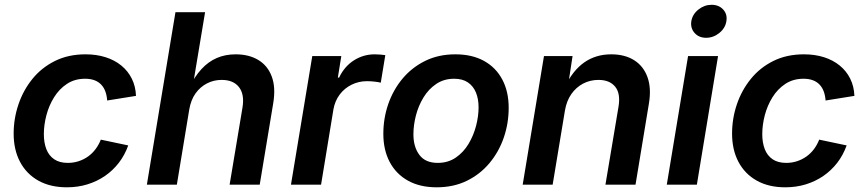

<svg xmlns="http://www.w3.org/2000/svg" viewBox="-20 -779 3649 810"><path d="M262.2 11.2Q192.4 11.2 142.1 -16.8Q91.8 -44.9 64.7 -95.9Q37.6 -147 37.6 -215.3Q37.6 -278.8 57.9 -338.6Q78.1 -398.4 116.7 -446Q155.3 -493.7 211.7 -521.7Q268.1 -549.8 340.8 -549.8Q387.2 -549.8 425.5 -537.6Q463.9 -525.4 491.9 -502.4Q520 -479.5 536.1 -447Q552.2 -414.6 553.7 -374.5L432.1 -355Q430.7 -376 424.6 -392.8Q418.5 -409.7 407 -421.9Q395.5 -434.1 378.7 -440.4Q361.8 -446.8 339.4 -446.8Q295.4 -446.8 262.7 -425.3Q230 -403.8 208.3 -368.9Q186.5 -334 175.8 -293Q165 -252 165 -212.9Q165 -177.2 175.5 -149.9Q186 -122.6 208.5 -107.2Q231 -91.8 266.1 -91.8Q290 -91.8 311.8 -98.9Q333.5 -106 351.6 -118.9Q369.6 -131.8 383.3 -150.1Q397 -168.5 405.3 -189.9L521 -165.5Q506.3 -124.5 481.2 -92Q456.1 -59.6 422.6 -36.6Q389.2 -13.7 348.6 -1.2Q308.1 11.2 262.2 11.2Z M778.3 -316.4 726.1 0H599.6L720.2 -727.5H845.2L792 -408.2H777.3Q800.8 -455.6 829.6 -487.1Q858.4 -518.6 894.3 -534.2Q930.2 -549.8 974.1 -549.8Q1030.3 -549.8 1069.8 -525.9Q1109.4 -502 1126.5 -456.1Q1143.6 -410.2 1132.8 -344.2L1075.7 0H948.7L1002.9 -324.7Q1012.2 -380.4 988.5 -411.1Q964.8 -441.9 915 -441.9Q881.8 -441.9 853.3 -427.2Q824.7 -412.6 804.9 -385Q785.2 -357.4 778.3 -316.4Z M1207.5 0 1297.4 -542.5H1419.9L1405.3 -451.7H1410.6Q1433.1 -499 1473.1 -524.4Q1513.2 -549.8 1560.5 -549.8Q1571.3 -549.8 1584 -548.8Q1596.7 -547.9 1605.5 -546.4L1586.4 -430.2Q1577.6 -432.6 1560.8 -434.6Q1543.9 -436.5 1527.8 -436.5Q1493.2 -436.5 1463.1 -421.6Q1433.1 -406.7 1413.1 -380.1Q1393.1 -353.5 1386.7 -317.9L1334.5 0Z M1822.3 11.2Q1751.5 11.2 1701.2 -16.8Q1650.9 -44.9 1624 -95.7Q1597.2 -146.5 1597.2 -214.4Q1597.2 -279.8 1617.9 -339.8Q1638.7 -399.9 1678.2 -447.3Q1717.8 -494.6 1773.9 -522.2Q1830.1 -549.8 1900.9 -549.8Q1971.7 -549.8 2022 -522Q2072.3 -494.1 2099.1 -443.4Q2126 -392.6 2126 -324.2Q2126 -258.3 2105.2 -198.2Q2084.5 -138.2 2044.9 -90.8Q2005.4 -43.5 1949.2 -16.1Q1893.1 11.2 1822.3 11.2ZM1826.7 -91.8Q1870.1 -91.8 1902.6 -114Q1935.1 -136.2 1956.3 -171.4Q1977.5 -206.5 1988.3 -247.6Q1999 -288.6 1999 -326.2Q1999 -361.8 1987.8 -388.9Q1976.6 -416 1953.9 -431.4Q1931.2 -446.8 1896 -446.8Q1853 -446.8 1820.6 -425Q1788.1 -403.3 1766.6 -367.9Q1745.1 -332.5 1734.6 -291.7Q1724.1 -251 1724.1 -212.4Q1724.1 -159.2 1749.3 -125.5Q1774.4 -91.8 1826.7 -91.8Z M2363.3 -312.5 2311.5 0H2185.1L2274.9 -542.5H2395.5L2375 -408.2L2362.8 -412.1Q2396.5 -481.9 2445.1 -515.9Q2493.7 -549.8 2558.6 -549.8Q2616.2 -549.8 2655.8 -524.7Q2695.3 -499.5 2711.9 -452.6Q2728.5 -405.8 2717.3 -340.3L2661.1 0H2534.2L2589.4 -329.1Q2598.6 -384.8 2575.2 -413.3Q2551.8 -441.9 2504.9 -441.9Q2469.7 -441.9 2439.9 -426.3Q2410.2 -410.6 2390.1 -381.8Q2370.1 -353 2363.3 -312.5Z M2793 0 2882.8 -542.5H3009.3L2919.9 0ZM2959 -619.6Q2928.2 -619.6 2910.2 -640.1Q2892.1 -660.6 2896.5 -689.5Q2901.4 -718.8 2926.5 -738.8Q2951.7 -758.8 2981.9 -758.8Q3012.7 -758.8 3031 -738.8Q3049.3 -718.8 3044.4 -689.5Q3040 -660.6 3014.9 -640.1Q2989.7 -619.6 2959 -619.6Z M3293 11.2Q3223.1 11.2 3172.9 -16.8Q3122.6 -44.9 3095.5 -95.9Q3068.4 -147 3068.4 -215.3Q3068.4 -278.8 3088.6 -338.6Q3108.9 -398.4 3147.5 -446Q3186 -493.7 3242.4 -521.7Q3298.8 -549.8 3371.6 -549.8Q3418 -549.8 3456.3 -537.6Q3494.6 -525.4 3522.7 -502.4Q3550.8 -479.5 3566.9 -447Q3583 -414.6 3584.5 -374.5L3462.9 -355Q3461.4 -376 3455.3 -392.8Q3449.2 -409.7 3437.7 -421.9Q3426.3 -434.1 3409.4 -440.4Q3392.6 -446.8 3370.1 -446.8Q3326.2 -446.8 3293.5 -425.3Q3260.7 -403.8 3239 -368.9Q3217.3 -334 3206.5 -293Q3195.8 -252 3195.8 -212.9Q3195.8 -177.2 3206.3 -149.9Q3216.8 -122.6 3239.3 -107.2Q3261.7 -91.8 3296.9 -91.8Q3320.8 -91.8 3342.5 -98.9Q3364.3 -106 3382.3 -118.9Q3400.4 -131.8 3414.1 -150.1Q3427.7 -168.5 3436 -189.9L3551.8 -165.5Q3537.1 -124.5 3512 -92Q3486.8 -59.6 3453.4 -36.6Q3419.9 -13.7 3379.4 -1.2Q3338.9 11.2 3293 11.2Z"/></svg>

Font: Inter 16pt SemiBold
Style: Italic
Weight: 600
Italic angle: -9.3988°
Version: Version 4.001;git-66647c0bb